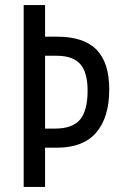

<svg xmlns="http://www.w3.org/2000/svg" viewBox="-20 -734 476 754"><path d="M204 -154H157V0H73V-714H157V-590H204Q309 -590 359 -539Q409 -488 409 -383Q409 -273 358 -213.5Q307 -154 204 -154ZM196 -229Q265 -229 294.5 -264.5Q324 -300 324 -378Q324 -450 295 -482.5Q266 -515 203 -515H157V-229Z"/></svg>

Font: Noto Sans UI Cond
Style: Regular
Weight: 400
Width: 3
Designer: Monotype Design Team
Foundry: Monotype Imaging Inc.
Version: Version 1.001